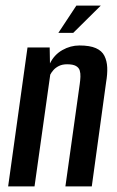

<svg xmlns="http://www.w3.org/2000/svg" viewBox="-20 -664 418 684"><path d="M9 0 78 -495H157L158 -438Q173 -469 202 -485.5Q231 -502 263 -502Q300 -502 321.5 -492.5Q343 -483 352 -465Q361 -447 362 -423.5Q363 -400 358 -371L307 0H213L264 -364Q266 -378 266.5 -390.5Q267 -403 264 -413Q261 -423 250.5 -429Q240 -435 219 -435Q202 -435 190 -429Q178 -423 170.5 -414.5Q163 -406 159 -398L103 0ZM188 -547 252 -644H339L241 -547Z"/></svg>

Font: Alumni Sans SemiBold
Style: Italic
Weight: 600
Italic angle: -8°
Version: Version 1.016